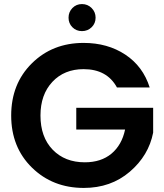

<svg xmlns="http://www.w3.org/2000/svg" viewBox="-20 -918 808 944"><path d="M391 -707Q509 -707 596 -649.5Q683 -592 716 -488H555Q506 -578 391 -578Q296 -578 237.5 -515.5Q179 -453 179 -350Q179 -244 239 -182Q299 -120 397 -120Q477 -120 528 -162.5Q579 -205 595 -281H355V-388H733V-266Q711 -153 618 -73.5Q525 6 392 6Q239 6 137 -94Q35 -194 35 -350Q35 -506 136.5 -606.5Q238 -707 391 -707ZM430.5 -784Q411 -765 383 -765Q355 -765 336 -784Q317 -803 317 -831Q317 -859 336 -878.5Q355 -898 383 -898Q411 -898 430.5 -878.5Q450 -859 450 -831Q450 -803 430.5 -784Z"/></svg>

Font: SVN-Poppins SemiBold
Style: Regular
Weight: 600
Designer: Ninad Kale (Devanagari), Jonny Pinhorn (Latin)
Foundry: Indian Type Foundry
Version: Version 3.002 2017